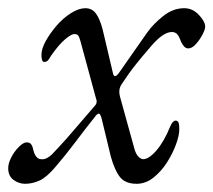

<svg xmlns="http://www.w3.org/2000/svg" viewBox="-37 -434 520 468"><path d="M24 14Q9 14 -4 4.5Q-17 -5 -17 -24Q-17 -36 -9.5 -50.5Q-2 -65 9 -76Q20 -87 28 -87Q36 -87 39.5 -81.5Q43 -76 44 -69Q47 -57 52 -51.5Q57 -46 63 -46Q70 -45 77 -48.5Q84 -52 90 -58Q110 -79 125.5 -96.5Q141 -114 157 -133Q173 -152 194 -176Q198 -180 198.5 -185Q199 -190 197 -194L159 -334Q156 -345 153 -348Q150 -351 144 -351Q137 -351 122 -338.5Q107 -326 88 -299Q86 -296 82 -289.5Q78 -283 71 -283Q67 -283 65.5 -288Q64 -293 64 -300Q64 -315 74.5 -334Q85 -353 101 -371.5Q117 -390 136 -402Q155 -414 171 -414Q187 -414 196.5 -401.5Q206 -389 213 -363L238 -257Q241 -241 252 -255L322 -355Q337 -376 361 -395Q385 -414 412 -414Q432 -414 447 -398.5Q462 -383 463 -371Q464 -364 457 -350.5Q450 -337 440.5 -326.5Q431 -316 422 -316Q416 -316 411.5 -321Q407 -326 404 -333Q399 -347 394 -351.5Q389 -356 382 -356Q370 -356 356 -345.5Q342 -335 325 -314Q311 -298 294.5 -277.5Q278 -257 259 -228Q255 -222 254 -214Q253 -206 257 -193L291 -70Q295 -57 301 -51.5Q307 -46 312 -46Q326 -46 344.5 -67.5Q363 -89 378 -126Q384 -140 391 -140Q395 -140 397.5 -136.5Q400 -133 400 -118Q400 -104 392 -82Q384 -60 370 -38Q356 -16 337 -1Q318 14 296 14Q268 14 255 -3Q242 -20 233 -53Q228 -74 222 -98.5Q216 -123 211 -144Q208 -156 204.5 -157Q201 -158 195 -150Q171 -120 147 -88Q123 -56 98 -27Q77 -2 59.5 6Q42 14 24 14Z"/></svg>

Font: EB Garamond
Style: Italic
Weight: 400
Italic angle: -17.2°
Designer: Georg Duffner and Octavio Pardo
Foundry: Georg Duffner
Version: Version 1.001